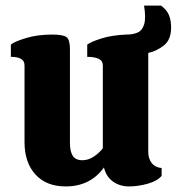

<svg xmlns="http://www.w3.org/2000/svg" viewBox="-20 -662 634 689"><path d="M216 7Q146 7 107 -36Q68 -79 68 -152V-427Q68 -444 55 -451Q42 -458 19 -458V-502Q32 -513 73.5 -525.5Q115 -538 167 -538Q206 -538 218.5 -529Q231 -520 231 -485V-149Q231 -119 241 -103Q251 -87 276 -87Q297 -87 316.5 -100Q336 -113 349 -130V-427Q349 -444 334 -451Q319 -458 293 -458V-502Q306 -512 344 -524Q382 -536 434 -538Q458 -538 474.5 -545.5Q491 -553 497.5 -575.5Q504 -598 497 -642H558Q579 -626 586.5 -607.5Q594 -589 594 -563Q594 -519 567.5 -498.5Q541 -478 512 -472V-117Q512 -93 524.5 -77Q537 -61 560 -59V-31Q544 -12 509.5 -2.5Q475 7 443 7Q410 7 385.5 -10.5Q361 -28 353 -61Q304 7 216 7Z"/></svg>

Font: Calistoga
Style: Regular
Weight: 400
Designer: Yvonne Schuttler, Eben Sorkin
Foundry: www.sorkintype.com
Version: Version 1.010; ttfautohint (v1.8.4.7-5d5b)